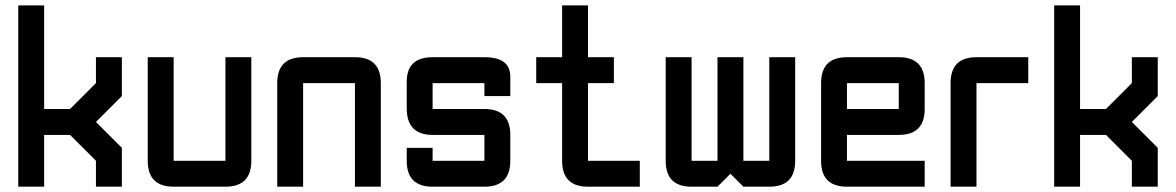

<svg xmlns="http://www.w3.org/2000/svg" viewBox="-20 -704 4435 724"><path d="M48.8 -683.6H146.5V-293H244.1L341.8 -390.6V-488.3H439.5V-341.8L341.8 -244.1L439.5 -146.5V0H341.8V-97.7L244.1 -195.3H146.5V0H48.8Z M830.1 -488.3H927.7V-97.7Q927.7 0 830.1 0H634.8Q537.1 0 537.1 -97.7V-488.3H634.8V-97.7H830.1Z M1318.4 -390.6H1123V0H1025.4V-390.6Q1025.4 -488.3 1123 -488.3H1318.4Q1416 -488.3 1416 -390.6V0H1318.4Z M1513.7 -146.5H1611.3V-97.7H1806.6V-195.3H1611.3Q1513.7 -195.3 1513.7 -295.4V-395.5Q1513.7 -488.3 1611.3 -488.3H1806.6Q1904.3 -488.3 1904.3 -415V-341.8H1806.6V-390.6H1611.3V-293H1806.6Q1904.3 -293 1904.3 -195.3V-97.7Q1904.3 0 1806.6 0H1611.3Q1513.7 0 1513.7 -97.7Z M2197.3 0Q2099.6 0 2099.6 -97.7V-390.6H2002V-488.3H2099.6V-683.6H2197.3V-488.3H2294.9V-390.6H2197.3V-97.7H2392.6V0Z M2685.5 -488.3H2783.2V-97.7H2880.9V-488.3H2978.5V-97.7Q2978.5 0 2880.9 0H2783.2L2734.4 -48.8L2685.5 0H2587.9Q2490.2 0 2490.2 -97.7V-488.3H2587.9V-97.7H2685.5Z M3173.8 -488.3H3369.1Q3466.8 -488.3 3466.8 -390.6V-293Q3466.8 -195.3 3369.1 -195.3H3173.8V-97.7H3466.8V0H3173.8Q3076.2 0 3076.2 -97.7V-390.6Q3076.2 -488.3 3173.8 -488.3ZM3369.1 -390.6H3173.8V-293H3369.1Z M3662.1 -488.3H3857.4V-390.6H3662.1V0H3564.5V-390.6Q3564.5 -488.3 3662.1 -488.3Z M3955.1 -683.6H4052.7V-293H4150.4L4248 -390.6V-488.3H4345.7V-341.8L4248 -244.1L4345.7 -146.5V0H4248V-97.7L4150.4 -195.3H4052.7V0H3955.1Z"/></svg>

Font: BabelStone Runic Staveless
Style: Regular
Weight: 400
Designer: Andrew West
Foundry: BabelStone
Version: Version 3.002 March 14, 2022